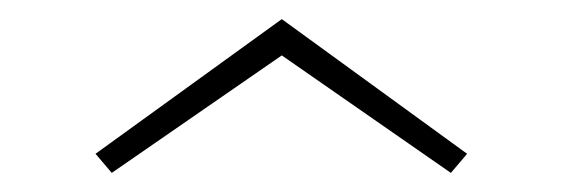

<svg xmlns="http://www.w3.org/2000/svg" viewBox="-20 -771 589 201"><path d="M469 -610 275 -751 80 -610 97 -590 275 -713 452 -590Z"/></svg>

Font: Sprat
Style: Bold
Weight: 700
Designer: Ethan Nakache
Foundry: Collletttivo
Version: Version 2.000;Glyphs 3.2 (3217)